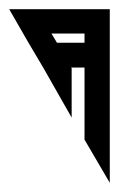

<svg xmlns="http://www.w3.org/2000/svg" viewBox="-20 -628 259 418"><path d="M0 -608 42 -535 74 -481 136 -372V-479L135 -481H164V-377V-324L219 -230V-283V-481V-535V-582V-608H164ZM92 -555H164V-535H104Z"/></svg>

Font: ABC-Triangle-Monogram
Style: Regular
Weight: 400
Designer: Sadat Fauzi
Foundry: Intuisi Creative
Version: Version 001.000